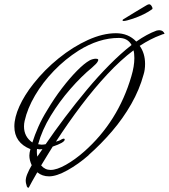

<svg xmlns="http://www.w3.org/2000/svg" viewBox="-20 -750 788 896"><path d="M113 126Q106 126 104 115Q100 103 100 94Q100 80 107 63Q115 43 128 21Q117 -3 117 -24Q117 -36 122 -54Q47 -84 47 -160Q47 -202 70.5 -254Q94 -306 136 -359Q188 -425 254.5 -478.5Q321 -532 390.5 -563.5Q460 -595 521 -595Q579 -595 616 -556Q666 -591 710 -607Q714 -608 717.5 -608.5Q721 -609 723 -609Q742 -609 748 -592Q745 -592 739 -590Q735 -588 729 -586Q707 -578 682.5 -565.5Q658 -553 632 -536Q657 -501 657 -452Q657 -424 650 -402Q631 -332 592.5 -264.5Q554 -197 502.5 -137Q451 -77 393 -26H394Q346 16 295 44.5Q244 73 209 73Q177 73 154 54Q139 80 129 98Q119 116 114 126ZM173 -75H176Q179 -75 183.5 -75.5Q188 -76 193 -77Q234 -137 283 -202Q332 -267 384.5 -330Q437 -393 490.5 -447Q544 -501 594 -540Q576 -573 535 -573H534Q442 -573 347 -514Q284 -474 231.5 -419.5Q179 -365 143.5 -304.5Q108 -244 95 -186Q92 -173 92 -160Q92 -112 131 -85Q142 -120 159 -158.5Q176 -197 201 -237Q233 -291 269 -338Q305 -385 339 -419.5Q373 -454 398 -468Q403 -471 411.5 -473.5Q420 -476 427 -476Q444 -476 436 -463Q432 -454 410 -435Q360 -394 308.5 -335Q257 -276 216.5 -209.5Q176 -143 158 -77ZM216 43Q245 43 287.5 19Q330 -5 372 -42Q531 -182 593 -394Q607 -441 607 -479Q607 -502 603 -515Q543 -470 481 -403.5Q419 -337 358.5 -257Q298 -177 241 -89Q249 -91 255.5 -93.5Q262 -96 268 -100Q274 -103 277 -103Q282 -103 282 -98Q280 -84 226 -66Q219 -55 205.5 -33Q192 -11 172 22Q190 43 216 43ZM154 -19 178 -54 164 -53 153 -55Q152 -52 152 -41Q152 -37 152.5 -31.5Q153 -26 154 -19ZM557 -652Q552 -652 552 -655Q552 -657 554 -659Q578 -674 609.5 -693Q641 -712 663 -725Q671 -730 676 -730Q683 -730 688.5 -720Q694 -710 690 -707Q656 -682 601 -663Q568 -652 557 -652Z"/></svg>

Font: Allison
Style: Regular
Weight: 400
Designer: Robert E. Leuschke
Foundry: Robert E. Leuschke
Version: Version 1.010; ttfautohint (v1.8.3)